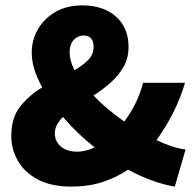

<svg xmlns="http://www.w3.org/2000/svg" viewBox="-20 -682 730 714"><path d="M246 12Q171 12 121 -14.5Q71 -41 46.5 -84Q22 -127 22 -176Q22 -245 56 -287Q90 -329 137 -357Q118 -391 108 -423.5Q98 -456 98 -486Q98 -533 121 -573Q144 -613 186 -637.5Q228 -662 286 -662Q364 -662 411 -620.5Q458 -579 458 -508Q458 -465 439 -432.5Q420 -400 390.5 -374Q361 -348 328 -327Q352 -301 381.5 -276.5Q411 -252 442 -230Q465 -260 483 -296Q501 -332 512 -374H668Q651 -317 624.5 -264Q598 -211 562 -161Q591 -147 618.5 -138Q646 -129 670 -126L630 12Q588 5 543.5 -11.5Q499 -28 456 -51Q413 -22 361 -5Q309 12 246 12ZM239 -486Q239 -456 257 -421Q288 -439 308 -459Q328 -479 328 -508Q328 -550 290 -550Q270 -550 254.5 -534Q239 -518 239 -486ZM184 -186Q184 -156 206.5 -137Q229 -118 268 -118Q298 -118 332 -134Q266 -186 214 -247Q200 -233 192 -218Q184 -203 184 -186Z"/></svg>

Font: Assistant ExtraBold
Style: Regular
Weight: 800
Designer: Hebrew By Ben Nathan, Latin by Paul Hunt
Version: Version 3.000